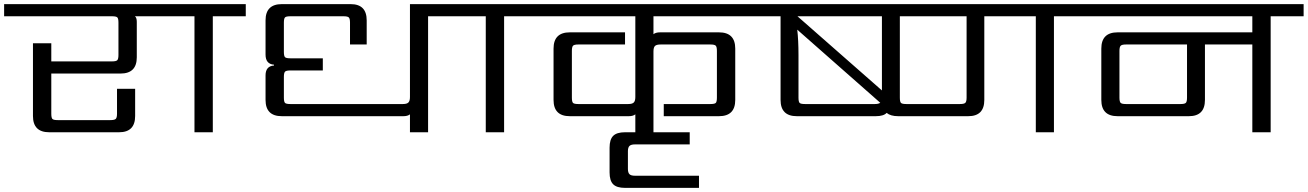

<svg xmlns="http://www.w3.org/2000/svg" viewBox="-40 -642 6348 932"><path d="M784 -622V-563H615Q624 -556 624 -536V-364Q624 -285 545 -285H209V-90Q209 -70 214.5 -64.5Q220 -59 240 -59H496Q516 -59 522 -65Q528 -71 528 -90V-211H616V-79Q616 0 538 0H199Q120 0 120 -79V-432H209V-344H504Q524 -344 529.5 -350Q535 -356 535 -375V-532Q535 -552 529.5 -557.5Q524 -563 504 -563H-20V-622Z M1153 -622V-563H993V0H904V-563H744V-622Z M2198 -622V-563H2038V0H1950V-87Q1939 -78 1918 -78H1328Q1249 -78 1249 -157V-276Q1249 -321 1290 -324V-328Q1249 -331 1249 -377V-543Q1249 -622 1328 -622H1662Q1740 -622 1740 -543V-426H1659V-532Q1659 -552 1653 -557.5Q1647 -563 1628 -563H1369Q1349 -563 1343.5 -557.5Q1338 -552 1338 -532V-390Q1338 -370 1343.5 -364.5Q1349 -359 1369 -359H1527V-300H1369Q1349 -300 1343.5 -294Q1338 -288 1338 -269V-168Q1338 -148 1343.5 -142.5Q1349 -137 1369 -137H1916Q1935 -137 1942.5 -144.5Q1950 -152 1950 -171V-622Z M2567 -622V-563H2407V0H2318V-563H2158V-622Z M3649 -563H3132V-476Q3143 -485 3164 -485H3450Q3529 -485 3529 -406V-157Q3529 -78 3450 -78H3182V-137H3409Q3429 -137 3434.5 -142.5Q3440 -148 3440 -168V-395Q3440 -414 3434.5 -420Q3429 -426 3409 -426H3166Q3147 -426 3139.5 -419Q3132 -412 3132 -392V0H3044V-87Q3033 -78 3012 -78H2726Q2647 -78 2647 -157V-406Q2647 -485 2726 -485H2994V-426H2767Q2747 -426 2741.5 -420Q2736 -414 2736 -395V-168Q2736 -148 2741.5 -142.5Q2747 -137 2767 -137H3010Q3029 -137 3036.5 -144.5Q3044 -152 3044 -171V-563H2527V-622H3649Z M3042 211H3353V270H2994Q2954 270 2936.5 252.5Q2919 235 2919 195V75Q2919 35 2936.5 17.5Q2954 0 2994 0H3308V59H3042Q3023 59 3015.5 66.5Q3008 74 3008 92V178Q3008 196 3015.5 203.5Q3023 211 3042 211Z M4652 -168V-563H4328V-168Q4328 -148 4333.5 -142.5Q4339 -137 4359 -137H4620Q4640 -137 4646 -143Q4652 -149 4652 -168ZM3867 -137H4207Q4224 -137 4233 -143L3830 -498Q3836 -446 3836 -375V-168Q3836 -148 3841.5 -142.5Q3847 -137 3867 -137ZM4241 -563H3831L4241 -203ZM5236 -622V-563H5076V0H4988V-563H4738V-157Q4738 -78 4660 -78H4320Q4283 -78 4264 -94Q4249 -78 4211 -78H3828Q3749 -78 3749 -157V-563H3609V-622Z M5722 -168V-426H5425Q5406 -426 5400 -420Q5394 -414 5394 -395V-168Q5394 -148 5400 -142.5Q5406 -137 5425 -137H5691Q5710 -137 5716 -142.5Q5722 -148 5722 -168ZM6288 -622V-563H6128V0H6039V-426H5809V-157Q5809 -78 5731 -78H5385Q5306 -78 5306 -157V-406Q5306 -485 5385 -485H6039V-563H5196V-622Z"/></svg>

Font: Sarpanch
Style: Regular
Weight: 400
Designer: Manushi Parikh (Devanagari and Latin), Jyotish Sonowal (Devanagari)
Foundry: Indian Type Foundry
Version: Version 2.004;PS 1.0;hotconv 1.0.78;makeotf.lib2.5.61930; tt